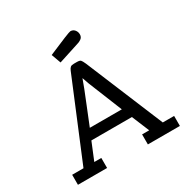

<svg xmlns="http://www.w3.org/2000/svg" viewBox="-193 -1069 1233 1248"><g transform="rotate(-30 423.5 -444.5)"><path d="M40 0V-75.2H125L370.1 -666Q377 -682.1 385 -688.5Q393.1 -694.8 411.1 -694.8H432.1Q454.1 -694.8 460.9 -688Q467.8 -681.2 479 -655.8L720.2 -75.2H805.2V0H564.9V-75.2H618.2L564 -206.1H259.8L206.1 -75.2H258.8V0ZM292 -282.2H532.2L429.2 -537.1L412.1 -585.9Q396 -538.1 345.9 -415.8Q295.9 -293.5 292 -282.2ZM314 -815.9Q483.9 -889.2 496.1 -889.2Q516.1 -889.2 528.1 -874.5Q540 -859.9 540 -840.8Q540 -829.6 535.4 -821.3Q530.8 -813 522.9 -808.1Q515.1 -803.2 508.5 -800Q502 -796.9 492.4 -794.4Q482.9 -792 481.9 -791L339.8 -745.1Z"/></g></svg>

Font: CMU Concrete
Style: Bold
Weight: 700
Version: Version 0.7.0